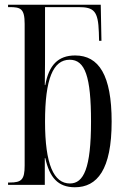

<svg xmlns="http://www.w3.org/2000/svg" viewBox="-20 -780 532 810"><path d="M296 10C390 10 451 -64 451 -267C451 -463 397 -546 297 -546C225 -546 186 -505 171 -421H169C170 -488 170 -536 170 -573V-750H311C377 -750 394 -733 397 -644L398 -608H408L405 -760H14V-750H20C67 -750 84 -744 84 -679V-82C84 -22 71 -10 21 -10H14V0H169V-113H171C189 -32 224 10 296 10ZM275 -6C207 -6 170 -86 170 -267C170 -447 204 -528 274 -528C339 -528 364 -457 364 -267C364 -70 333 -6 275 -6Z"/></svg>

Font: Noto Serif Display ExtraCondensed
Style: Regular
Weight: 400
Width: 2
Designer: Monotype Design Team
Foundry: Monotype Imaging Inc.
Version: Version 2.009